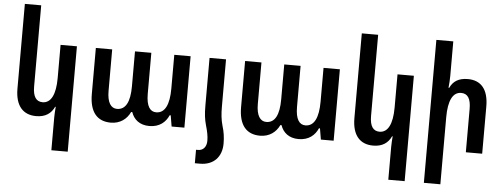

<svg xmlns="http://www.w3.org/2000/svg" viewBox="-59 -927 3502 1334"><g transform="rotate(5 1692.0 -260.0)"><path d="M450 237V-498H336V-267C336 -151 304 -90 246 -90C202 -90 178 -122 178 -194V-760H64V-169C64 -47 120 10 210 10C275 10 314 -19 336 -66H340C338 -41 336 -16 336 8V237Z M730 10C795 10 841 -25 865 -76H873C890 -26 931 10 999 10C1071 10 1113 -29 1134 -77H1141L1154 0H1243V-498H1129V-262C1129 -152 1100 -89 1038 -89C996 -89 969 -125 969 -212V-498H855V-254C855 -145 825 -89 765 -89C723 -89 696 -127 696 -208V-498H582V-177C582 -51 635 10 730 10Z M1375 -167C1375 -105 1380 -70 1391 -30C1403 11 1410 44 1410 77C1410 120 1386 146 1352 146H1337V240H1373C1469 240 1524 178 1524 87C1524 42 1518 4 1506 -35C1494 -76 1490 -118 1490 -167V-498H1375Z M1771 10C1836 10 1882 -25 1906 -76H1914C1931 -26 1972 10 2040 10C2112 10 2154 -29 2175 -77H2182L2195 0H2284V-498H2170V-262C2170 -152 2141 -89 2079 -89C2037 -89 2010 -125 2010 -212V-498H1896V-254C1896 -145 1866 -89 1806 -89C1764 -89 1737 -127 1737 -208V-498H1623V-177C1623 -51 1676 10 1771 10Z M2800 237V-498H2686V-267C2686 -151 2654 -90 2596 -90C2552 -90 2528 -122 2528 -194V-760H2414V-169C2414 -47 2470 10 2560 10C2625 10 2664 -19 2686 -66H2690C2688 -41 2686 -16 2686 8V237Z M3052 -760H2934V237H3049V-231C3049 -347 3080 -408 3138 -408C3183 -408 3206 -375 3206 -303V0H3320V-329C3320 -452 3265 -508 3176 -508C3111 -508 3073 -482 3052 -436H3047C3050 -464 3052 -492 3052 -519Z"/></g></svg>

Font: Noto Sans Armenian Condensed SemiBold
Style: Regular
Weight: 600
Width: 3
Designer: Monotype Design Team
Foundry: Monotype Imaging Inc.
Version: Version 2.008